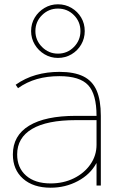

<svg xmlns="http://www.w3.org/2000/svg" viewBox="-20 -865 569 895"><path d="M216 10Q135 10 87.5 -32Q40 -74 40 -145Q40 -233 115.5 -279Q191 -325 334 -325H430Q430 -426 391 -468Q352 -510 257 -510Q200 -510 152.5 -496.5Q105 -483 64 -454L53 -470Q97 -501 148 -515.5Q199 -530 257 -530Q326 -530 368.5 -509Q411 -488 430.5 -443Q450 -398 450 -325V0H430V-104H429Q401 -52 343 -21Q285 10 216 10ZM216 -10Q276 -10 324.5 -34Q373 -58 401.5 -99Q430 -140 430 -190V-305H334Q199 -305 129.5 -264Q60 -223 60 -145Q60 -83 101.5 -46.5Q143 -10 216 -10ZM250 -595Q216 -595 187.5 -612Q159 -629 142 -657.5Q125 -686 125 -720Q125 -755 142 -783Q159 -811 187.5 -828Q216 -845 250 -845Q285 -845 313.5 -828Q342 -811 358.5 -783Q375 -755 375 -720Q375 -686 358.5 -657.5Q342 -629 313.5 -612Q285 -595 250 -595ZM250 -615Q294 -615 324.5 -646Q355 -677 355 -720Q355 -764 324.5 -794.5Q294 -825 250 -825Q207 -825 176 -794.5Q145 -764 145 -720Q145 -677 176 -646Q207 -615 250 -615Z"/></svg>

Font: M PLUS 2 Thin Thin
Style: Regular
Weight: 250
Version: Version 1.001